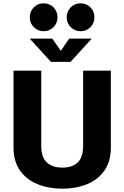

<svg xmlns="http://www.w3.org/2000/svg" viewBox="-20 -1126 750 1157"><path d="M355.5 11Q273.5 11 206.8 -16Q140 -43 100.8 -98.2Q61.5 -153.5 61.5 -237.5V-700H228.5V-247.5Q228.5 -178 262.2 -147Q296 -116 355.5 -116Q415.5 -116 448.2 -147Q481 -178 481 -248V-700H648V-237.5Q648 -153.5 609.2 -98.2Q570.5 -43 504.2 -16Q438 11 355.5 11ZM533 -893.5 405 -753H287L159 -893.5H295L346.5 -819.5L397 -893.5ZM243 -938Q208 -938 183.8 -962.2Q159.5 -986.5 159.5 -1021.5Q159.5 -1057.5 183.8 -1081.8Q208 -1106 243 -1106Q278 -1106 302.2 -1081.8Q326.5 -1057.5 326.5 -1021.5Q326.5 -986.5 302.2 -962.2Q278 -938 243 -938ZM465.5 -938Q430.5 -938 406.2 -962.2Q382 -986.5 382 -1021.5Q382 -1057.5 406.2 -1081.8Q430.5 -1106 465.5 -1106Q500.5 -1106 524.8 -1081.8Q549 -1057.5 549 -1021.5Q549 -986.5 524.8 -962.2Q500.5 -938 465.5 -938Z"/></svg>

Font: League Mono
Style: Bold
Weight: 700
Width: 6
Designer: Tyler Finck
Foundry: The League of Moveable Type / Tyler Finck
Version: Version 2.300;RELEASE